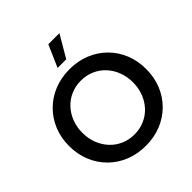

<svg xmlns="http://www.w3.org/2000/svg" viewBox="-256 -1157 1351 1351"><g transform="rotate(-45 420.0 -481.5)"><path d="M420.4 14.6Q337.4 14.6 267.3 -13.7Q197.3 -42 145.5 -93.5Q93.8 -145 65.2 -214.6Q36.6 -284.2 36.6 -366.2Q36.6 -448.7 65.2 -518.1Q93.8 -587.4 145.5 -638.9Q197.3 -690.4 267.3 -718.8Q337.4 -747.1 420.9 -747.1Q503.9 -747.1 573.7 -718.8Q643.6 -690.4 695.3 -638.9Q747.1 -587.4 775.4 -518.1Q803.7 -448.7 803.7 -366.2Q803.7 -284.2 775.4 -214.6Q747.1 -145 695.3 -93.5Q643.6 -42 573.7 -13.7Q503.9 14.6 420.4 14.6ZM420.4 -98.6Q474.6 -98.6 520.5 -118.7Q566.4 -138.7 600.3 -175Q634.3 -211.4 653.1 -260.3Q671.9 -309.1 671.9 -366.2Q671.9 -423.3 653.1 -472.2Q634.3 -521 600.3 -557.4Q566.4 -593.8 520.5 -613.8Q474.6 -633.8 420.4 -633.8Q366.7 -633.8 320.6 -613.8Q274.4 -593.8 240.5 -557.4Q206.5 -521 187.5 -472.2Q168.5 -423.3 168.5 -366.2Q168.5 -309.1 187.5 -260.3Q206.5 -211.4 240.5 -175Q274.4 -138.7 320.6 -118.7Q366.7 -98.6 420.4 -98.6ZM454.1 -812.5H368.2L439.9 -976.6H550.3Z"/></g></svg>

Font: Kumbh Sans SemiBold
Style: Regular
Weight: 600
Version: Version 1.005